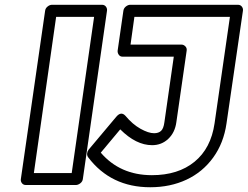

<svg xmlns="http://www.w3.org/2000/svg" viewBox="-20 -746 1032 800"><path d="M66.9 0 168 -701.2Q169.4 -711.9 178.5 -719Q187.5 -726.1 196.8 -726.1H404.8Q415.5 -726.1 421.4 -718.3Q427.2 -710.4 425.8 -701.2L325.2 0Q323.7 10.7 314.5 17.8Q305.2 24.9 295.9 24.9H87.9Q77.1 24.9 71.3 17.1Q65.4 9.3 66.9 0ZM121.1 -24.9H278.8L372.1 -675.8H213.9ZM347.2 -90.8Q342.3 -97.7 343 -106.4Q343.8 -115.2 349.1 -122.1L463.9 -258.8Q484.4 -283.7 502.9 -263.2Q532.2 -228 565.4 -209.5Q598.6 -190.9 622.1 -190.9Q640.6 -190.9 651.1 -200.7Q661.6 -210.4 665 -236.8L704.1 -509.8H491.2Q480.5 -509.8 474.9 -517.8Q469.2 -525.9 470.2 -535.2L494.1 -701.2Q495.6 -711.9 504.6 -719Q513.7 -726.1 522.9 -726.1H971.2Q981.9 -726.1 987.8 -718.3Q993.7 -710.4 992.2 -701.2L923.8 -231.9Q912.1 -149.9 868.2 -89.4Q824.2 -28.8 756.8 2.7Q689.5 34.2 606 34.2Q441.9 34.2 347.2 -90.8ZM399.9 -109.9Q480.5 -16.1 612.8 -16.1Q722.2 -16.1 790.5 -72Q858.9 -127.9 874 -231.9L938 -675.8H540L523.9 -560.1H736.8Q745.1 -560.1 752.2 -553Q759.3 -545.9 757.8 -535.2L714.8 -236.8Q709 -193.8 681.2 -167.5Q653.3 -141.1 613.8 -141.1Q546.9 -141.1 481 -207Z"/></svg>

Font: Trueno ExtraBold Outline
Style: Italic
Weight: 800
Width: 6
Designer: Julieta Ulanovsky
Foundry: Julieta Ulanovsky
Version: Version 3.001b | FøM Fix